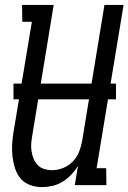

<svg xmlns="http://www.w3.org/2000/svg" viewBox="-20 -755 524 783"><path d="M151 8Q126 8 102.5 -0.5Q79 -9 64 -27Q49 -45 41.5 -68Q34 -91 31 -115.5Q28 -140 29.5 -165.5Q31 -191 35 -216L110 -666H71L70 -735H199L112 -205Q109 -188 107.5 -171.5Q106 -155 108.5 -139Q111 -123 117 -108Q123 -93 133.5 -82Q144 -71 160 -66Q176 -61 193 -61Q215 -61 237.5 -70Q260 -79 277 -96.5Q294 -114 302.5 -136Q311 -158 315 -180L406 -735H484L374 -69H413L414 0H285L298 -79Q287 -60 271 -43Q255 -26 235.5 -14Q216 -2 194 3Q172 8 151 8ZM35 -350V-414H453V-350Z"/></svg>

Font: Iosevka QP
Style: Italic
Weight: 400
Italic angle: -9°
Designer: Belleve Invis
Foundry: Belleve Invis
Version: Version 20.0.0; ttfautohint (v1.8.4)